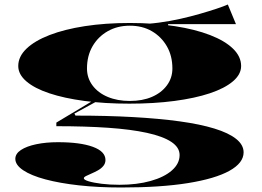

<svg xmlns="http://www.w3.org/2000/svg" viewBox="-20 -617 1163 852"><path d="M518 215Q416 215 330.5 205.5Q245 196 181.5 179Q118 162 83 138.5Q48 115 48 88Q48 65 73 48.5Q98 32 141 23Q184 14 237 14Q336 14 392 34.5Q448 55 448 93Q448 108 438.5 119.5Q429 131 414.5 139Q400 147 386 153Q372 159 362 164Q352 169 352 174Q352 181 373.5 187.5Q395 194 431 198.5Q467 203 510 203Q588 203 648.5 186Q709 169 743 139Q777 109 777 71Q777 37 740 12.5Q703 -12 632 -27.5Q561 -43 460 -50Q359 -57 230 -57V-73L397 -173L409 -167L310 -113L315 -104Q454 -104 570 -97.5Q686 -91 777 -78.5Q868 -66 931.5 -46.5Q995 -27 1028 -0.5Q1061 26 1061 59Q1061 106 998 141Q935 176 814 195.5Q693 215 518 215ZM554 -157Q445 -157 355 -169Q265 -181 199 -203Q133 -225 97 -256Q61 -287 61 -324Q61 -366 97.5 -401Q134 -436 200 -461.5Q266 -487 356.5 -501Q447 -515 556 -515Q665 -515 755.5 -501Q846 -487 912 -461.5Q978 -436 1014 -401Q1050 -366 1050 -324Q1050 -287 1013.5 -256Q977 -225 911 -203Q845 -181 754 -169Q663 -157 554 -157ZM556 -169Q612 -169 654 -187Q696 -205 720.5 -238Q745 -271 745 -313Q745 -369 720.5 -411.5Q696 -454 654 -478.5Q612 -503 556 -503Q501 -503 458 -478.5Q415 -454 390.5 -411.5Q366 -369 366 -313Q366 -271 390.5 -238Q415 -205 458 -187Q501 -169 556 -169ZM726 -493 587 -509Q635 -510 684.5 -516.5Q734 -523 780.5 -533.5Q827 -544 868.5 -556Q910 -568 941.5 -578.5Q973 -589 991 -597L1027 -510H726Z"/></svg>

Font: Kalnia Expanded Medium
Style: Regular
Weight: 500
Width: 7
Designer: Frida Medrano
Foundry: Frida Medrano
Version: Version 1.105